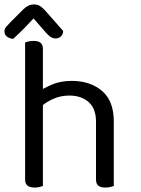

<svg xmlns="http://www.w3.org/2000/svg" viewBox="-57 -839 634 864"><path d="M455 -199H375V-291Q375 -351 341.5 -380Q308 -409 255 -409Q216 -409 182.5 -394Q149 -379 126 -358L111 -423Q135 -440 174.5 -457.5Q214 -475 266 -475Q349 -475 402 -430Q455 -385 455 -293ZM56 -264H136V-2Q131 0 121 2.5Q111 5 99 5Q78 5 67 -3.5Q56 -12 56 -31ZM375 -263 455 -262V-2Q450 0 439.5 2.5Q429 5 418 5Q396 5 385.5 -3.5Q375 -12 375 -31ZM136 -225H56V-648Q61 -650 71.5 -652.5Q82 -655 94 -655Q115 -655 125.5 -646.5Q136 -638 136 -619ZM94 -756Q78 -739 54.5 -714.5Q31 -690 2 -664Q-15 -666 -26 -674.5Q-37 -683 -37 -697Q-37 -709 -29.5 -718Q-22 -727 -11 -738L48 -797Q70 -819 95 -819Q111 -819 122 -812.5Q133 -806 145 -793L227 -700Q227 -685 217.5 -675.5Q208 -666 193 -666Q182 -666 172 -672Q162 -678 148 -694Z"/></svg>

Font: Baloo Paaji 2
Style: Regular
Weight: 400
Designer: Shuchita Grover, Noopur Datye and Ek Type
Foundry: Ek Type
Version: Version 1.700